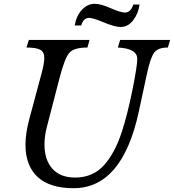

<svg xmlns="http://www.w3.org/2000/svg" viewBox="-20 -980 915 1010"><path d="M200 -599Q213 -649 213 -676Q213 -706 192 -718Q171 -730 119 -730L132 -770H451L440 -730Q369 -730 344.5 -702Q320 -674 292 -565L227 -314Q214 -265 214 -220Q214 -139 255.5 -92.5Q297 -46 375 -46Q468 -46 526.5 -110.5Q585 -175 622 -290Q651 -380 676.5 -506Q702 -632 702 -670Q702 -725 600 -730L612 -770H875L863 -730Q813 -730 792.5 -705Q772 -680 753 -592L710 -392Q623 10 367 10Q242 10 178 -49Q114 -108 114 -219Q114 -278 134 -353ZM373 -846Q381 -896 410.5 -928Q440 -960 478 -960Q510 -960 562 -937Q614 -914 637 -914Q668 -914 681 -956H714Q708 -909 680.5 -873.5Q653 -838 615 -838Q584 -838 526.5 -862Q469 -886 449 -886Q419 -886 407 -846Z"/></svg>

Font: Libre Baskerville
Style: Italic
Weight: 400
Italic angle: -15°
Designer: Pablo Impallari, Rodrigo Fuenzalida
Foundry: Pablo Impallari, Rodrigo Fuenzalida
Version: Version 1.051;Glyphs 3.2.3 (3260)